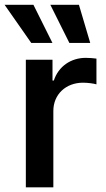

<svg xmlns="http://www.w3.org/2000/svg" viewBox="-42 -801 453 821"><path d="M68.5 0H186.1V-326.7C186.1 -397.4 239.7 -447.4 312.9 -447.4C334.5 -447.4 360.4 -443.5 370.4 -440.3V-550.4C359 -552.2 338.4 -553.6 324.6 -553.6C261.4 -553.6 208.1 -517.4 188.2 -456.7H182.5V-545.5H68.5ZM-22.4 -780.5 91.6 -617.5H182.2L100.9 -780.5ZM173.3 -780.5 254.6 -617.5H343.8L295.5 -780.5Z"/></svg>

Font: Magic Ui Pro Semi Bold
Style: Regular
Weight: 600
Designer: Stefan Endress, Andreas Faust
Version: Version 1.000;FEAKit 1.0